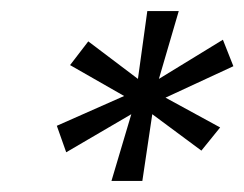

<svg xmlns="http://www.w3.org/2000/svg" viewBox="-20 -708 443 348"><path d="M182 -380 218 -501 100 -432 83 -480 205 -534 107 -590 140 -633 230 -565 247 -688H304L268 -565L384 -636L403 -588L280 -531L379 -477L345 -435L256 -501L238 -380Z"/></svg>

Font: Saira ExtraCondensed Medium
Style: Italic
Weight: 500
Width: 2
Italic angle: -12°
Designer: Hector Gatti with collaboration of the Omnibus-Type team
Foundry: Omnibus-Type
Version: Version 1.101